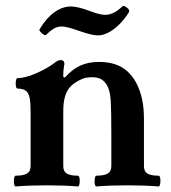

<svg xmlns="http://www.w3.org/2000/svg" viewBox="-20 -638 587 661"><path d="M40.5 -333Q36.1 -333 34.7 -342Q33.2 -351.1 34.9 -360.1Q36.6 -369.1 40.5 -369.1Q67.4 -369.1 106.7 -386.7Q146 -404.3 168.9 -422.4L170.4 -423.8Q176.3 -427.7 180.4 -429.4Q184.6 -431.2 189.5 -431.2Q195.3 -431.2 198.5 -427.7Q201.7 -424.3 201.7 -418Q199.7 -407.7 198.7 -397.5Q197.8 -387.2 197.8 -373L203.6 -371.1Q228.5 -399.4 256.3 -412.1Q284.2 -424.8 320.8 -424.8Q368.2 -424.8 399.9 -406Q431.6 -387.2 451.7 -347.7Q463.9 -322.8 469.7 -293.5Q475.6 -264.2 475.6 -227.1V-69.8H363.3V-172.9Q363.3 -259.8 361.1 -292.5Q358.9 -325.2 349.6 -342.3Q340.3 -358.9 327.9 -365.5Q315.4 -372.1 297.4 -372.1Q277.8 -372.1 263.9 -366.7Q250 -361.3 236.3 -351.6Q223.6 -342.8 215.3 -330.8Q207 -318.8 202.4 -300.3Q197.8 -281.7 197.8 -254.9V-69.8H85.4V-252.4Q85.4 -284.7 82 -301.3Q78.6 -317.9 69.1 -325.4Q59.6 -333 40.5 -333ZM34.2 -33.2Q60.5 -33.2 73 -40.5Q85.4 -47.9 85.4 -65.9V-98.6H197.8V-65.9Q197.8 -47.9 209.7 -40.5Q221.7 -33.2 248 -33.2Q252.4 -33.2 253.9 -23.9Q255.4 -14.6 253.7 -5.4Q252 3.9 248 3.9Q200.7 0 141.1 0Q81.5 0 34.2 3.9Q29.8 3.9 28.3 -5.4Q26.9 -14.6 28.6 -23.9Q30.3 -33.2 34.2 -33.2ZM312 -33.2Q338.4 -33.2 350.8 -40.5Q363.3 -47.9 363.3 -65.9V-98.6H475.6V-65.9Q475.6 -47.9 487.5 -40.5Q499.5 -33.2 525.9 -33.2Q530.3 -33.2 531.7 -23.9Q533.2 -14.6 531.5 -5.4Q529.8 3.9 525.9 3.9Q478.5 0 418.9 0Q359.4 0 312 3.9Q307.6 3.9 306.2 -5.4Q304.7 -14.6 306.4 -23.9Q308.1 -33.2 312 -33.2ZM254.9 -530.8Q231.9 -539.1 216.3 -543Q200.7 -546.9 192.9 -546.9Q178.2 -546.9 165.5 -539.6Q152.8 -532.2 138.7 -518.1Q137.2 -516.6 133.1 -517.6Q128.9 -518.6 123.5 -523.9L121.6 -525.9Q117.2 -530.3 116.2 -532.5Q115.2 -534.7 116.7 -538.1Q140.1 -576.7 167.7 -596.2Q195.3 -615.7 224.1 -615.7Q247.6 -615.7 289.1 -600.1Q324.2 -586.9 341.8 -586.9Q372.1 -586.9 401.9 -616.7Q403.3 -618.2 407.2 -617.2Q411.1 -616.2 417 -611.8Q423.3 -607.4 424.3 -602.5Q425.3 -597.7 423.8 -595.7Q408.7 -571.8 390.4 -553.7Q372.1 -535.6 353.3 -525.9Q334.5 -516.1 316.9 -516.1Q296.9 -516.1 254.9 -530.8Z"/></svg>

Font: Junicode Two Beta VF
Style: Regular
Weight: 400
Designer: Peter S. Baker
Foundry: Briery Creek Software
Version: Version 1.031 beta; ttfautohint (v1.8.1.43-b0c9)